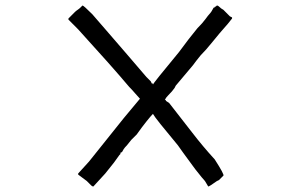

<svg xmlns="http://www.w3.org/2000/svg" viewBox="-20 -637 1087 692"><path d="M277.3 -617.2Q281.2 -617.2 312.5 -585.9L363.3 -527.3L437.5 -441.4L507.8 -359.4L523.4 -343.8Q527.3 -335.9 527.3 -335.9H531.2V-332Q531.2 -335.9 625 -449.2L660.2 -496.1L691.4 -535.2Q710.9 -554.7 720.7 -568.4Q730.5 -582 734.4 -585.9Q742.2 -593.8 750 -609.4Q753.9 -609.4 753.9 -611.3Q753.9 -613.3 757.8 -613.3L761.7 -617.2Q765.6 -617.2 769.5 -613.3Q777.3 -605.5 785.2 -601.6L800.8 -585.9L808.6 -578.1L816.4 -574.2V-570.3L800.8 -550.8Q769.5 -515.6 746.1 -486.3Q722.7 -457 703.1 -437.5L687.5 -418L675.8 -402.3L613.3 -328.1Q609.4 -320.3 609.4 -320.3Q601.6 -308.6 585.9 -293Q578.1 -285.2 574.2 -277.3Q578.1 -277.3 578.1 -273.4L589.8 -265.6Q632.8 -210.9 671.9 -160.2Q710.9 -109.4 753.9 -62.5Q789.1 -7.8 785.2 -3.9L777.3 3.9L769.5 11.7L761.7 15.6Q734.4 35.2 730.5 35.2L718.8 15.6Q714.8 11.7 707 2Q699.2 -7.8 683.6 -27.3L640.6 -85.9L621.1 -113.3Q582 -160.2 558.6 -189.5Q535.2 -218.8 531.2 -226.6Q523.4 -218.8 507.8 -199.2Q492.2 -179.7 472.7 -152.3L453.1 -132.8L437.5 -113.3Q429.7 -105.5 425.8 -99.6Q421.9 -93.8 418 -85.9V-89.8Q414.1 -85.9 414.1 -85.9V-82L410.2 -78.1L390.6 -50.8L359.4 -11.7L316.4 35.2Q312.5 35.2 308.6 31.2L300.8 23.4L293 15.6L261.7 -7.8V-11.7L300.8 -54.7L425.8 -210.9L484.4 -281.2Q476.6 -289.1 466.8 -300.8Q457 -312.5 445.3 -324.2Q382.8 -398.4 261.7 -531.2L226.6 -566.4V-570.3L250 -593.8Q253.9 -597.7 259.8 -601.6Q265.6 -605.5 269.5 -609.4Z"/></svg>

Font: 和音 by 宁静之雨，公众号njzyshare
Style: Regular
Weight: 400
Designer: Steve Matteson
Foundry: Ascender Corporation
Version: Version 6.00;June 8, 2018;FontCreator 11.0.0.2388 32-bit